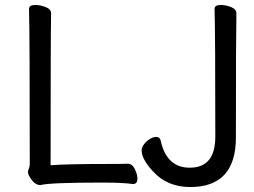

<svg xmlns="http://www.w3.org/2000/svg" viewBox="-20 -731 1023 774"><path d="M143 15Q119 15 101 -16Q93 -28 93 -37Q93 -45 96.5 -52Q100 -59 100 -70Q100 -589 97 -695Q97 -711 122 -711Q142 -711 164 -702.5Q186 -694 186 -677Q184 -588 184 -65Q256 -70 402 -70Q482 -70 495 -71Q513 -71 523.5 -49.5Q534 -28 534 -11Q534 11 516 11Q477 5 393 5Q181 5 143 15ZM747 23Q654 23 597 -40Q551 -89 551 -125Q551 -137 561 -150Q571 -163 584.5 -171Q598 -179 610 -179Q625 -179 628 -163Q652 -55 745 -55Q848 -55 848 -180Q848 -589 845 -695Q845 -711 870 -711Q890 -711 911.5 -702.5Q933 -694 933 -677Q931 -588 931 -177Q931 23 747 23Z"/></svg>

Font: LXGW WenKai Lite Medium
Style: Regular
Weight: 500
Designer: LXGW / Fontworks Inc.
Foundry: LXGW / Fontworks Inc.
Version: Version 1.511; March 25, 2025